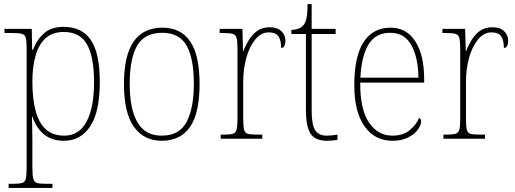

<svg xmlns="http://www.w3.org/2000/svg" viewBox="-20 -677 2513 937"><path d="M22 240V220H43Q73 220 87.5 216Q102 212 106 195.5Q110 179 110 143V-442Q110 -476 106 -492Q102 -508 86.5 -512Q71 -516 35 -516H2V-536H135L137 -434H141Q158 -481 193.5 -513.5Q229 -546 290 -546Q380 -546 423.5 -481.5Q467 -417 467 -279Q467 -130 420 -60Q373 10 292 10Q233 10 195 -21Q157 -52 138 -108H136Q136 -93 137 -64Q138 -35 138 13V143Q138 179 142.5 195.5Q147 212 161 216Q175 220 205 220H236V240ZM294 -15Q366 -15 402.5 -83.5Q439 -152 439 -276Q439 -398 405 -459.5Q371 -521 291 -521Q236 -521 202.5 -490.5Q169 -460 153.5 -405Q138 -350 138 -278Q138 -198 153 -139Q168 -80 202 -47.5Q236 -15 294 -15Z M769 10Q683 10 634 -57.5Q585 -125 585 -267Q585 -406 632 -474Q679 -542 773 -542Q862 -542 908 -475Q954 -408 954 -267Q954 -124 907 -57Q860 10 769 10ZM769 -15Q856 -15 891 -82.5Q926 -150 926 -267Q926 -394 890 -455.5Q854 -517 772 -517Q686 -517 649.5 -454.5Q613 -392 613 -267Q613 -146 650.5 -80.5Q688 -15 769 -15Z M1057 0V-20H1072Q1102 -20 1116 -24Q1130 -28 1134.5 -44.5Q1139 -61 1139 -97V-441Q1139 -476 1134.5 -492Q1130 -508 1114.5 -512Q1099 -516 1064 -516H1052V-536H1163L1166 -428H1168Q1178 -455 1194.5 -482Q1211 -509 1235.5 -526.5Q1260 -544 1296 -544Q1333 -544 1353 -525Q1373 -506 1373 -479Q1373 -464 1368 -453.5Q1363 -443 1352 -443Q1352 -481 1338.5 -500Q1325 -519 1291 -519Q1254 -519 1225.5 -484Q1197 -449 1182 -394Q1167 -339 1167 -280V-97Q1167 -61 1171 -44.5Q1175 -28 1189.5 -24Q1204 -20 1234 -20H1260V0Z M1575 10Q1520 10 1496.5 -23.5Q1473 -57 1473 -141V-511H1402V-531Q1440 -532 1459 -552Q1470 -563 1475.5 -588Q1481 -613 1481 -657H1501V-536H1618V-511H1501V-135Q1501 -67 1518.5 -41Q1536 -15 1574 -15Q1600 -15 1627 -20V5Q1613 8 1600 9Q1587 10 1575 10Z M1895 10Q1809 10 1759 -60.5Q1709 -131 1709 -262Q1709 -403 1755 -472.5Q1801 -542 1886 -542Q1964 -542 2007 -475Q2050 -408 2050 -290V-274H1738Q1737 -144 1780.5 -79.5Q1824 -15 1895 -15Q1947 -15 1978.5 -41Q2010 -67 2026 -102Q2035 -96 2035 -82Q2035 -66 2019 -44Q2003 -22 1971.5 -6Q1940 10 1895 10ZM2022 -298Q2021 -396 1987.5 -456.5Q1954 -517 1885 -517Q1811 -517 1777 -457.5Q1743 -398 1739 -298Z M2144 0V-20H2159Q2189 -20 2203 -24Q2217 -28 2221.5 -44.5Q2226 -61 2226 -97V-441Q2226 -476 2221.5 -492Q2217 -508 2201.5 -512Q2186 -516 2151 -516H2139V-536H2250L2253 -428H2255Q2265 -455 2281.5 -482Q2298 -509 2322.5 -526.5Q2347 -544 2383 -544Q2420 -544 2440 -525Q2460 -506 2460 -479Q2460 -464 2455 -453.5Q2450 -443 2439 -443Q2439 -481 2425.5 -500Q2412 -519 2378 -519Q2341 -519 2312.5 -484Q2284 -449 2269 -394Q2254 -339 2254 -280V-97Q2254 -61 2258 -44.5Q2262 -28 2276.5 -24Q2291 -20 2321 -20H2347V0Z"/></svg>

Font: Noto Serif Tamil SemiCondensed Thin
Style: Italic
Weight: 100
Width: 4
Italic angle: -12°
Designer: Indian Type Foundry, Tom Grace, and the Monotype Design Team
Foundry: Monotype Imaging Inc.
Version: Version 2.003; ttfautohint (v1.8.4.7-5d5b)